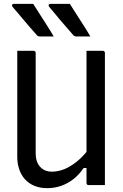

<svg xmlns="http://www.w3.org/2000/svg" viewBox="-20 -965 640 1001"><path d="M527 0H442Q440 0 438 -0.5Q436 -1 435 -2Q434 -3 433 -4Q432 -5 431.5 -7Q431 -9 431 -11V-89H416Q392 -54 362.5 -31Q333 -8 298.5 4Q264 16 226 16Q188 16 158.5 3.5Q129 -9 109.5 -31Q90 -53 80 -83Q70 -113 70 -147V-700H155Q159 -700 161 -698.5Q163 -697 164.5 -695Q166 -693 166 -689V-166Q166 -121 189 -95.5Q212 -70 251 -70Q282 -70 314 -82.5Q346 -95 381 -123Q406 -143 431 -173V-700H516Q520 -700 522 -698.5Q524 -697 525.5 -695Q527 -693 527 -689ZM344 -945Q364 -914 381 -887Q398 -860 415.5 -833Q433 -806 451 -775H378Q372 -775 367.5 -777.5Q363 -780 361 -783Q338 -810 322 -828Q306 -846 293.5 -861Q281 -876 267.5 -892.5Q254 -909 236 -930Q232 -935 234 -940Q236 -945 242 -945ZM153 -945Q173 -914 190 -887Q207 -860 224.5 -833Q242 -806 260 -775H187Q181 -775 177 -777.5Q173 -780 171 -783Q147 -810 131.5 -828Q116 -846 103.5 -861Q91 -876 77 -892.5Q63 -909 45 -930Q41 -935 43.5 -940Q46 -945 52 -945Z"/></svg>

Font: Code D OnePiece
Style: Regular
Weight: 400
Version: Version 1.085; ttfautohint (v1.8.4.7-5d5b);Nerd Fonts 3.0.2